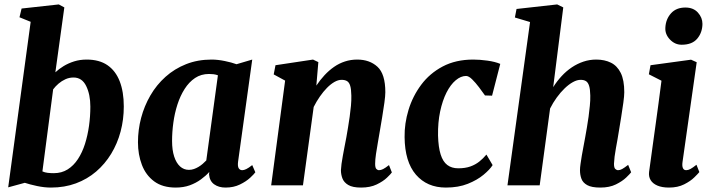

<svg xmlns="http://www.w3.org/2000/svg" viewBox="-20 -837 3218 867"><path d="M230 -510.5Q246 -525.5 267.2 -538.5Q288.5 -551.5 314.8 -559.8Q341 -568 371.5 -568Q428 -568 465 -542.8Q502 -517.5 520.5 -470Q539 -422.5 539 -356Q539 -297 524.5 -242.8Q510 -188.5 482 -142.5Q454 -96.5 414 -62.2Q374 -28 322.8 -9Q271.5 10 210 10Q180 10 147.2 3Q114.5 -4 92 -11.5L17 9L118.5 -738.5L68 -759L77.5 -798.5L245.5 -817L270.5 -803.5ZM171.5 -63Q182.5 -58 195.5 -56.5Q208.5 -55 223 -55Q258.5 -55 285.5 -72Q312.5 -89 332 -118.8Q351.5 -148.5 363.8 -187.2Q376 -226 382 -269Q388 -312 388 -355.5Q388 -410 369.2 -448.5Q350.5 -487 312 -487Q292.5 -487 275.5 -479.2Q258.5 -471.5 244.5 -459.5Q230.5 -447.5 220 -433.5Z M1055 -106.5Q1052.5 -86 1058 -77.2Q1063.5 -68.5 1074 -68.5Q1081.5 -68.5 1092 -73.5Q1102.5 -78.5 1119 -91.5L1133 -59Q1127.5 -51 1109.5 -34.2Q1091.5 -17.5 1063.2 -3.8Q1035 10 998.5 10Q967.5 10 947 -4.8Q926.5 -19.5 924 -49.5L925 -60.5Q909.5 -43 887.2 -26.8Q865 -10.5 836.8 -0.2Q808.5 10 773.5 10Q714 10 676.2 -18Q638.5 -46 620.8 -92.5Q603 -139 603 -194.5Q603 -250.5 617.2 -304.5Q631.5 -358.5 659.2 -406.2Q687 -454 727.5 -490.2Q768 -526.5 820.2 -547.2Q872.5 -568 935.5 -568Q963 -568 994.8 -561.5Q1026.5 -555 1048 -547L1119 -568ZM964 -497Q954.5 -500.5 944.2 -501.8Q934 -503 924 -503Q888 -503 860.8 -484.8Q833.5 -466.5 813.8 -435.5Q794 -404.5 781.2 -365Q768.5 -325.5 762.8 -283.2Q757 -241 757 -200.5Q757 -159.5 766.5 -130.2Q776 -101 793 -85.5Q810 -70 833 -70Q845 -70 855.8 -73.8Q866.5 -77.5 876.5 -83.5Q886.5 -89.5 895.2 -97Q904 -104.5 911.5 -112.5Z M1408.5 -450.5Q1425.5 -476 1445.5 -497.5Q1465.5 -519 1488.5 -535Q1511.5 -551 1537.8 -559.5Q1564 -568 1593 -568Q1649 -568 1684.5 -535.5Q1720 -503 1720 -420.5Q1720 -404.5 1715.8 -373.5Q1711.5 -342.5 1705.8 -308.2Q1700 -274 1695.5 -247Q1691.5 -222 1686.5 -194.5Q1681.5 -167 1677.8 -141.5Q1674 -116 1674 -97.5Q1674 -79.5 1679.5 -74Q1685 -68.5 1691.5 -68.5Q1700 -68.5 1710 -73.5Q1720 -78.5 1736.5 -91.5L1749.5 -58.5Q1745 -51.5 1727.5 -34.8Q1710 -18 1680.8 -4Q1651.5 10 1610.5 10Q1572 10 1552.5 -1.8Q1533 -13.5 1526.2 -31.5Q1519.5 -49.5 1519.5 -68.5Q1520 -80.5 1522.2 -97.2Q1524.5 -114 1528.2 -134Q1532 -154 1536 -175.5Q1540 -197 1544 -217Q1547.5 -237 1551.5 -261Q1555.5 -285 1559 -310Q1562.5 -335 1564.8 -359.5Q1567 -384 1566.5 -405.5Q1566 -434 1561.5 -449.2Q1557 -464.5 1547.5 -470.5Q1538 -476.5 1522.5 -476.5Q1507 -476.5 1490 -466.8Q1473 -457 1456.5 -440.2Q1440 -423.5 1424.5 -401.2Q1409 -379 1396.5 -354L1348 0H1204.5L1267.5 -473L1216 -501L1224 -542.5L1393.5 -568L1417.5 -556.5Z M1993.5 10Q1908.5 10 1858.2 -48.2Q1808 -106.5 1807 -218Q1806 -279.5 1824.8 -341Q1843.5 -402.5 1881.8 -454Q1920 -505.5 1979 -536.8Q2038 -568 2117 -568Q2146.5 -568 2181 -563.2Q2215.5 -558.5 2239 -548.5L2202 -405L2170 -406Q2158.5 -422.5 2143 -443Q2127.5 -463.5 2112 -478.8Q2096.5 -494 2084.5 -494Q2061 -494 2037.8 -474.5Q2014.5 -455 1996.2 -419Q1978 -383 1967.5 -333.5Q1957 -284 1958 -224.5Q1959.5 -172 1969.8 -139.5Q1980 -107 1999.8 -92Q2019.5 -77 2049.5 -77Q2080.5 -77 2103.8 -85.2Q2127 -93.5 2144.5 -107.5Q2162 -121.5 2176.5 -139L2204.5 -91.5Q2192 -71.5 2163.5 -47.8Q2135 -24 2092.5 -7Q2050 10 1993.5 10Z M2691 10Q2651.5 10 2631.8 -1Q2612 -12 2605.5 -29.8Q2599 -47.5 2599 -68.5Q2599 -80.5 2601.5 -97.2Q2604 -114 2607.2 -134Q2610.5 -154 2614.8 -175.5Q2619 -197 2622.5 -217Q2626 -237 2630.2 -261Q2634.5 -285 2637.8 -310Q2641 -335 2643.5 -359.5Q2646 -384 2645.5 -405.5Q2645 -434 2640.2 -449.2Q2635.5 -464.5 2626.2 -470.5Q2617 -476.5 2602 -476.5Q2585.5 -476.5 2567 -466.2Q2548.5 -456 2529.8 -438Q2511 -420 2494 -396.5Q2477 -373 2464 -347L2417 0H2271.5L2373.5 -737.5L2305 -758L2312.5 -796.5L2496 -817L2523.5 -803.5L2478 -443.5Q2495 -470.5 2516 -493.2Q2537 -516 2562 -532.8Q2587 -549.5 2614.8 -558.8Q2642.5 -568 2672.5 -568Q2710 -568 2738.5 -554Q2767 -540 2783 -507.8Q2799 -475.5 2799 -420.5Q2799 -404.5 2794.8 -373.5Q2790.5 -342.5 2785 -308.2Q2779.5 -274 2775 -247Q2772 -228.5 2768.5 -208Q2765 -187.5 2761.2 -167.5Q2757.5 -147.5 2755.2 -129.5Q2753 -111.5 2752.5 -97.5Q2752.5 -79.5 2758.5 -74Q2764.5 -68.5 2771 -68.5Q2780 -68.5 2789.5 -73.8Q2799 -79 2816.5 -92.5L2830 -59Q2825 -52 2807.5 -35.2Q2790 -18.5 2761 -4.2Q2732 10 2691 10Z M3001 10Q2969.5 10 2948.5 1Q2927.5 -8 2918 -23.8Q2908.5 -39.5 2911 -60.5Q2914 -83.5 2918.5 -115Q2923 -146.5 2928.2 -185.8Q2933.5 -225 2940 -270.8Q2946.5 -316.5 2953.2 -367.2Q2960 -418 2967 -472.5L2910 -501.5L2917.5 -542.5L3100.5 -567.5L3126 -556L3062 -105.5Q3059.5 -87.5 3063.8 -78Q3068 -68.5 3078.5 -68.5Q3087.5 -68.5 3097.8 -74Q3108 -79.5 3125 -93L3138 -60Q3132.5 -53 3115.2 -36Q3098 -19 3069.2 -4.5Q3040.5 10 3001 10ZM3058 -635Q3027.5 -635 3005 -658.8Q2982.5 -682.5 2984.5 -712.5Q2986.5 -750.5 3010 -776.8Q3033.5 -803 3075 -803Q3111 -803 3131.5 -780.2Q3152 -757.5 3152 -729Q3151.5 -690 3128.5 -662.5Q3105.5 -635 3058 -635Z"/></svg>

Font: Merriweather Light 18pt ExtraBold
Style: Italic
Weight: 800
Italic angle: -7.8°
Version: Version 2.101